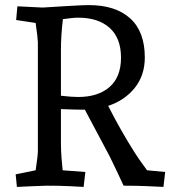

<svg xmlns="http://www.w3.org/2000/svg" viewBox="-20 -735 686 760"><path d="M627 4.9Q613.8 3.9 566.4 2Q519 0 469.2 0Q462.4 -15.1 442.1 -58.1Q421.9 -101.1 414.1 -116.2L315.9 -300.8H309.1Q276.9 -300.8 221.2 -303.2V-167Q221.2 -139.2 223.6 -108.6Q226.1 -78.1 228 -61L317.9 -54.2L311 4.9Q298.8 3.9 256.8 2Q214.8 0 165 0Q138.2 1 100.6 2.4Q63 3.9 46.9 4.9L42 -44.9L121.1 -61Q129.9 -119.1 129.9 -137.2V-567.9Q129.9 -581.1 121.1 -644L43.9 -655.8L48.8 -710L148.9 -705.1L228 -710Q246.1 -710.9 279.5 -712.9Q313 -714.8 332 -714.8Q437 -714.8 495.1 -662.4Q553.2 -609.9 553.2 -507.8Q553.2 -437 513.7 -387.5Q474.1 -337.9 408.2 -315.9Q458 -217.8 513.2 -130.9Q522 -115.7 562 -61L633.8 -54.2ZM289.1 -351.1Q368.2 -351.1 413.6 -390.6Q459 -430.2 459 -506.8Q459 -584 414.1 -624.5Q369.1 -665 290 -665Q268.1 -665 229 -659.2Q221.2 -595.2 221.2 -538.1V-356Q263.2 -351.1 289.1 -351.1Z"/></svg>

Font: Sura
Style: Regular
Weight: 400
Designer: Carolina Giovagnoli
Foundry: Huerta Tipografica
Version: Version 1.003;PS 001.002;hotconv 1.0.70;makeotf.lib2.5.58329